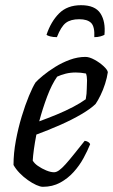

<svg xmlns="http://www.w3.org/2000/svg" viewBox="-20 -719 435 739"><path d="M145 0Q135 0 119.5 -7Q104 -14 87 -26Q70 -38 55.5 -53Q41 -68 32 -84Q32 -129 41 -177.5Q50 -226 63.5 -270.5Q77 -315 91.5 -350Q106 -385 117 -402Q126 -412 146 -428.5Q166 -445 192.5 -461.5Q219 -478 249 -489Q279 -500 309 -500Q324 -500 344 -489Q364 -478 379 -464Q394 -450 395 -441Q392 -420 384.5 -396.5Q377 -373 367 -352.5Q357 -332 348 -319Q330 -301 293.5 -279.5Q257 -258 211.5 -238Q166 -218 120 -201Q114 -170 110.5 -144.5Q107 -119 106 -101Q112 -90 126.5 -80Q141 -70 158 -63Q175 -56 188 -56Q197 -56 207.5 -63.5Q218 -71 232 -86.5Q246 -102 264 -124.5Q282 -147 306 -177Q314 -176 319.5 -172.5Q325 -169 327 -164Q317 -139 301.5 -110.5Q286 -82 263.5 -57Q241 -32 211.5 -16Q182 0 145 0ZM131 -252Q164 -264 198 -278Q232 -292 261.5 -307.5Q291 -323 310 -337Q312 -347 313 -358Q314 -369 314 -378Q315 -394 315 -409.5Q315 -425 311 -436Q301 -438 291 -439Q281 -440 272 -440Q251 -440 233 -435.5Q215 -431 200 -424Q179 -394 161.5 -347.5Q144 -301 131 -252ZM199 -576Q184 -576 173 -579Q162 -582 159 -585Q176 -636 207.5 -667.5Q239 -699 292 -699Q346 -699 366.5 -667.5Q387 -636 382 -585Q377 -582 366.5 -579Q356 -576 343 -576Q345 -617 330.5 -631Q316 -645 285 -645Q252 -645 233.5 -631Q215 -617 199 -576Z"/></svg>

Font: Texturina Medium 12pt Light
Style: Italic
Weight: 300
Italic angle: -11°
Version: Version 1.002